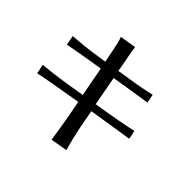

<svg xmlns="http://www.w3.org/2000/svg" viewBox="-195 -1038 1328 1328"><g transform="rotate(45 468.5 -374.5)"><path d="M56.6 -266.6Q149.4 -274.4 243.7 -289.6Q337.9 -304.7 399.4 -314.5L358.4 -532.2Q158.2 -500 75.2 -483.4L62.5 -553.7Q179.7 -562.5 236.3 -571.3Q293 -580.1 346.7 -587.9Q332 -657.2 323.7 -703.6Q315.4 -750 301.8 -785.2L420.9 -804.7Q422.9 -789.1 426.8 -767.6L433.6 -728.5Q434.6 -723.6 438.5 -703.1Q443.4 -674.8 456.1 -606.4Q508.8 -615.2 546.9 -621.1Q668.9 -639.6 740.2 -658.2L752.9 -593.8Q662.1 -581.1 467.8 -548.8L507.8 -333Q727.5 -368.2 827.1 -391.6L831.1 -376Q838.9 -343.8 838.9 -335.4Q838.9 -327.1 836.9 -327.1Q743.2 -313.5 520.5 -277.3Q529.3 -232.4 545.9 -142.6Q564.5 -48.8 588.9 35.2L465.8 56.6Q445.3 -86.9 411.1 -258.8Q162.1 -217.8 70.3 -198.2Z"/></g></svg>

Font: GenEi LateMin P v2
Style: Medium
Weight: 500
Designer: o_tamon (Modified)
Foundry: o_tamon / Adobe Systems Incorporated / FONT 910 / Philipp H. Poll
Version: Version 2.1;Original Version 1.004